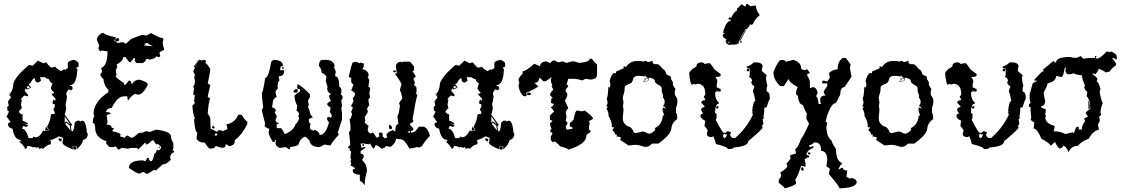

<svg xmlns="http://www.w3.org/2000/svg" viewBox="-20 -766 5836 1000"><path d="M377 12.7 380.9 -2.9 357.4 -2.4 361.3 12.7Q305.2 -8.8 305.2 -23.4L309.1 -46.4Q295.9 -55.2 285.2 -55.2Q256.3 -37.1 241.2 -37.1L245.1 -28.3V-14.6Q228.5 -14.6 205.6 8.3H201.2Q197.3 8.3 197.3 3.4L189.5 8.3H181.2V-1L173.3 3.4L153.3 -1V3.4Q140.1 -5.4 129.4 -5.4H121.6Q121.6 8.3 113.3 8.3H109.4Q109.4 -2.9 77.6 -30.8L85.4 -28.3L89.4 -37.1Q54.7 -37.1 45.4 -96.2Q29.8 -96.2 21.5 -114.3V-118.7Q21.5 -127.9 33.7 -127.9V-132.3L13.7 -159.7Q25.9 -177.2 25.9 -187Q17.6 -187 17.6 -195.8L21 -195.3L14.6 -205.6L17.6 -205.1Q19 -214.4 25.9 -214.4L21.5 -236.8Q21.5 -239.3 37.6 -259.3L22.9 -278.3L38.6 -267.1L29.8 -277.8Q46.9 -290 49.8 -332Q60.1 -366.7 129.4 -427.2Q142.6 -427.2 149.4 -422.9L177.2 -450.2L205.6 -436.5Q212.4 -440.9 221.2 -440.9Q241.2 -413.6 249.5 -413.6L269 -418.5Q269 -412.1 297.4 -395.5Q310.1 -404.8 317.4 -404.8Q317.4 -400.4 321.3 -400.4Q321.3 -409.2 333 -409.2V-436.5Q333 -448.2 365.2 -454.6Q389.2 -443.8 389.2 -436.5V-418.5Q384.8 -418.5 377 -413.6L380.9 -404.8L383.3 -413.1Q380.9 -323.2 345.2 -323.2V-318.4Q356.9 -318.4 356.9 -309.6L358.9 -310.1Q356.9 -295.9 349.1 -295.9Q341.3 -300.3 336.9 -300.3Q325.2 -285.6 325.2 -277.8Q325.2 -272.9 329.1 -264.2Q325.2 -232.9 321.3 -223.1L325.2 -200.7Q317.4 -171.4 317.4 -168.9L356.9 -114.3Q349.1 -112.8 349.1 -105.5L353 -82.5H356.9Q365.2 -82.5 369.1 -127.9L380.9 -137.2H393.1Q397 -137.2 397 -132.3L404.8 -137.2H409.2Q427.7 -137.2 433.1 -73.7Q437 -73.7 437 -68.8Q437 -43.5 413.1 -37.1Q404.8 -6.8 377 12.7ZM145.5 -46.4Q153.3 -46.4 153.3 -55.2Q161.1 -50.8 165.5 -50.8Q186.5 -50.8 205.6 -86.9L213.4 -82.5L233.4 -86.9V-91.8L225.1 -105.5Q245.1 -145 245.1 -168.9Q252 -173.3 265.1 -173.3V-182.6L257.3 -195.8L265.1 -209.5V-223.1Q253.4 -223.1 253.4 -232.4Q257.3 -241.2 257.3 -246.1H261.2L269 -241.2V-250.5Q269 -253.4 249.5 -272.9V-277.8Q261.2 -277.8 261.2 -286.6Q254.9 -286.6 245.1 -304.7Q245.1 -312.5 253.4 -332Q244.1 -332 233.4 -355Q223.1 -355 213.4 -363.8H189.5V-359.4Q193.4 -350.6 193.4 -345.7Q183.6 -336.4 177.2 -336.4Q161.6 -336.4 161.6 -359.4Q151.9 -359.4 137.7 -332Q129.4 -330.6 129.4 -323.2Q135.3 -323.2 141.6 -309.6Q125 -300.3 117.7 -300.3Q117.7 -304.7 113.3 -304.7L109.4 -295.9V-291.5L125.5 -272.9V-264.2L105.5 -268.6L89.4 -250.5Q89.4 -246.1 93.8 -246.1L89.4 -223.1L93.8 -200.7Q87.4 -200.7 77.6 -182.6L93.8 -168.9Q93.8 -173.3 97.7 -173.3V-137.2Q125.5 -128.9 125.5 -118.7L102.1 -123L125.5 -114.3Q125.5 -105.5 113.3 -105.5Q106 -109.9 101.6 -109.9L93.8 -96.2Q114.7 -96.2 129.4 -46.4ZM122.6 -304.7 137.2 -311 126 -319.3 119.6 -312ZM214.4 -85.4 219.7 -107.4 231 -91.3V-88.4ZM297.9 -28.3 285.6 -36.1V-45.4L302.7 -43ZM374.5 12.7H363.8L360.4 -0.5L377.4 -1ZM346.7 -117.7 317.4 -159.7 316.9 -126.5 324.7 -134.3ZM347.7 -85.9 342.8 -112.3 325.2 -127.4 319.8 -120.1Z M510.3 -593.8H518.6Q534.2 -580.6 583 -572.3V-567.9L574.2 -554.7Q591.3 -545.9 591.3 -541.5L612.8 -545.9H621.6L634.3 -537.6L664.1 -563.5Q717.3 -585 724.1 -585L741.2 -580.6L767.1 -593.8Q811 -567.9 827.1 -567.9Q827.1 -563.5 831.5 -563.5L827.1 -541.5Q827.1 -534.7 835.4 -506.8Q810.1 -495.6 810.1 -489.7Q814.5 -481.9 814.5 -472.2L805.7 -468.3Q797.4 -472.2 793 -472.2Q793 -461.9 758.3 -455.1Q751 -459.5 741.2 -459.5Q741.2 -449.2 724.1 -437.5H694.3Q688 -437.5 681.2 -450.7L685.5 -459.5L677.2 -463.9L660.2 -441.9H655.8Q650.9 -441.9 634.3 -468.3H621.6Q621.6 -448.7 586.9 -429.2L591.3 -420.4L583 -398.9L586.9 -377L583 -368.2Q583 -361.3 625.5 -333.5V-325.2H634.3L651.4 -346.7Q664.1 -346.7 664.1 -329.6H668.5Q682.1 -351.1 707 -351.1Q750 -338.9 750 -325.2Q724.6 -272.9 698.7 -272.9Q693.8 -272.9 685.5 -277.3Q668.5 -272.9 647 -242.7Q643.1 -250 643.1 -264.2H625.5Q591.8 -264.2 561.5 -203.6Q537.6 -203.6 531.2 -182.1Q557.1 -182.1 557.1 -173.3Q535.6 -168.9 535.6 -164.6Q540 -133.8 540 -129.9Q535.6 -121.6 535.6 -117.2Q561.5 -117.2 561.5 -99.6H574.2L565.9 -86.9V-82.5Q608.4 -72.8 608.4 -64.9L604.5 -56.2L629.9 -47.9Q629.9 -53.7 643.1 -60.5L664.1 -47.9Q674.8 -47.9 702.6 -73.7Q728.5 -73.7 737.3 -82.5H741.2Q751 -82.5 758.3 -78.1L793 -90.8Q870.1 -81.5 870.1 -56.2Q870.1 -40 882.8 -21.5V8.8L878.4 17.1Q887.2 18.6 887.2 25.9Q865.7 34.7 865.7 56.2L870.1 64.9Q850.6 88.9 827.1 90.8L793 121.1H788.6Q784.2 121.1 784.2 117.2L750 138.7H741.2Q731 129.9 724.1 129.9L707 138.7Q694.3 138.7 651.4 108.4Q651.4 69.3 724.1 69.3Q732.4 73.7 737.3 73.7Q745.6 63 745.6 56.2H754.4Q756.3 73.7 767.1 73.7Q776.4 73.7 784.2 34.7Q791.5 34.7 796.9 13.2L805.7 17.1Q812 17.1 818.4 4.4V0Q816.4 -8.8 796.9 -17.6Q796.9 -13.2 793 -13.2L779.8 -34.7H771.5Q751.5 -13.2 741.2 -13.2Q741.2 -21.5 732.9 -21.5Q732.9 -18.6 698.7 13.2Q698.7 4.4 689.9 4.4H668.5Q654.3 4.4 647 8.8L621.6 4.4H612.8L600.1 13.2Q593.3 13.2 583 -4.4L574.2 0H552.7Q546.9 0 531.2 -21.5L535.6 -30.3Q475.6 -48.8 475.6 -99.6Q475.6 -125.5 462.9 -125.5Q465.8 -160.2 471.7 -160.2Q467.3 -168.9 467.3 -173.3Q467.3 -234.4 544.4 -286.1V-298.8Q521.5 -319.3 518.6 -355.5Q512.7 -355.5 501.5 -377L510.3 -390.1V-402.8L505.9 -411.6Q540 -422.9 540 -498.5Q536.1 -498.5 505.9 -502.9Q505.9 -498.5 501.5 -498.5L492.7 -511.2Q492.7 -521 497.1 -528.8Q484.4 -553.2 484.4 -563.5Q491.2 -583 510.3 -593.8ZM591.8 -568.4Q600.1 -566.9 600.1 -559.6Q600.1 -550.8 591.8 -550.8H587.4Q579.1 -550.8 579.1 -559.6ZM731.4 -523.9 732.9 -528.8 776.9 -524.9Q750 -537.1 750 -541.5H741.2Q732.9 -540.5 731.4 -523.9ZM807.1 -2H811.5V6.3H807.1Z M1016.6 -455.1Q1021 -455.1 1029.8 -450.7L1040.5 -455.1Q1048.8 -450.7 1053.2 -450.7V-446.3L1049.3 -437.5Q1056.6 -437.5 1075.2 -406.7Q1075.2 -394.5 1062 -331.5L1075.2 -322.8Q1062 -266.6 1062 -261.2L1075.2 -252.4Q1066.4 -240.2 1062 -175.3Q1075.2 -155.3 1075.2 -148.9L1077.1 -96.2L1111.8 -78.6Q1113.3 -87.4 1120.6 -87.4H1125Q1134.8 -87.4 1142.1 -83Q1156.2 -91.8 1164.1 -91.8V-96.2L1159.7 -118.2Q1204.6 -127 1220.7 -168H1238.3Q1260.7 -133.3 1268.1 -133.3V-120.1Q1242.2 -66.4 1203.1 -36.1Q1203.1 -9.8 1185.5 -9.8V-5.4H1172.9L1159.7 -14.2H1155.3Q1155.3 3.4 1142.1 3.4H1133.8L1103.5 -5.4Q1099.1 7.8 1077.1 7.8H1072.8Q1065.4 7.8 1046.9 -22.9Q1013.2 -22.9 1003.4 -44.9L1007.8 -76.2Q996.1 -76.2 990.7 -142.1L995.1 -150.9Q984.9 -167 981.9 -216.8Q985.4 -216.8 995.1 -230.5L990.7 -239.3L995.1 -270Q986.3 -270 986.3 -278.8L990.7 -305.2L986.3 -314Q995.1 -328.6 995.1 -340.3V-344.7Q995.1 -355 990.7 -362.3Q995.1 -371.1 995.1 -375.5L986.3 -393.6Q1000 -428.7 1016.6 -450.7ZM1088.9 -113.8 1099.1 -100.6 1090.3 -96.2 1084 -99.6ZM1103.5 -72.3 1099.1 -63.5V-59.6H1103.5Q1111.8 -59.6 1111.8 -67.9ZM1014.2 -454.1 1015.6 -450.7Q1006.3 -439.5 995.1 -416.5H987.8Z M1403.8 -454.1Q1453.6 -454.1 1453.6 -422.9Q1439.5 -420.4 1439.5 -409.2V-399.9H1460.4Q1460.4 -368.7 1432.1 -368.7V-359.9Q1435.5 -351.1 1435.5 -346.2Q1427.2 -346.2 1425.3 -310.1Q1428.7 -310.1 1428.7 -305.7Q1423.3 -305.7 1414.6 -287.6Q1414.6 -279.8 1421.4 -260.7Q1400.4 -252.9 1400.4 -229L1397 -206.5Q1411.1 -206.5 1418 -189Q1411.1 -187.5 1411.1 -179.7L1421.4 -161.6Q1418.9 -143.6 1414.6 -143.6Q1414.6 -126 1432.1 -126V-121.1H1421.4V-98.6H1442.9Q1447.3 -98.6 1463.9 -67.4Q1510.3 -86.4 1520.5 -121.1Q1526.9 -121.1 1538.1 -148.4L1534.7 -157.2V-166L1538.1 -175.3Q1529.3 -189 1523.9 -189L1527.8 -211.4V-215.8Q1513.7 -242.7 1513.7 -269.5Q1537.6 -287.6 1542 -287.6V-301.3Q1527.8 -301.3 1527.8 -310.1V-319.3L1531.2 -328.1Q1562 -310.1 1594.7 -274.4V-260.7Q1584.5 -246.1 1584.5 -238.3L1587.9 -220.2Q1584.5 -211.4 1584.5 -206.5Q1588.4 -206.5 1598.6 -166Q1603.5 -166 1608.9 -152.8Q1595.7 -152.8 1587.9 -143.6Q1589.4 -121.1 1598.6 -121.1L1594.7 -112.3V-98.6Q1594.7 -90.8 1612.8 -85.4L1619.6 -89.8Q1644.5 -78.6 1644.5 -63Q1677.2 -63 1693.8 -130.4Q1689 -130.4 1683.6 -143.6V-148.4Q1683.6 -157.2 1693.8 -157.2Q1700.7 -152.8 1704.6 -152.8Q1708 -161.6 1708 -166L1697.3 -184.1Q1701.2 -189.9 1701.2 -206.5Q1685.1 -215.3 1683.6 -224.6Q1692.9 -238.3 1704.6 -238.3Q1693.8 -257.8 1693.8 -269.5Q1701.2 -269.5 1701.2 -278.8Q1683.6 -285.2 1683.6 -310.1H1687Q1676.3 -342.3 1676.3 -346.2Q1679.7 -354 1679.7 -364.3Q1679.7 -376 1655.3 -386.7Q1655.3 -405.8 1641.1 -422.9Q1641.1 -446.8 1655.3 -454.1H1676.3Q1714.8 -454.1 1722.2 -427.2V-422.9Q1722.2 -418 1718.8 -418L1729.5 -391.1Q1725.6 -383.3 1725.6 -373V-368.7Q1747.1 -368.7 1747.1 -314.5Q1752 -314.5 1757.8 -301.3V-283.2L1753.9 -274.4Q1759.3 -274.4 1764.6 -260.7V-256.3L1757.8 -242.7Q1761.2 -219.2 1761.2 -215.8Q1761.2 -210.9 1757.8 -202.1L1761.2 -175.3V-143.6L1739.7 -76.2L1743.7 -67.4V-63Q1716.8 -36.1 1701.2 -8.8Q1688.5 -8.8 1669.4 -13.2Q1647.9 0 1644.5 0Q1596.7 0 1591.3 -35.6Q1573.7 -53.7 1566.4 -53.7Q1541 -41.5 1534.7 -13.2Q1528.8 -5.4 1492.2 0Q1488.8 8.8 1488.8 13.7L1467.8 0L1435.5 4.9Q1414.6 -6.3 1414.6 -22.5Q1418 -31.2 1418 -35.6H1411.1V-26.9H1400.4Q1378.9 -64 1378.9 -76.2L1382.8 -94.2Q1357.9 -103.5 1357.9 -112.3L1361.3 -121.1L1343.8 -189V-193.4L1350.6 -206.5Q1343.8 -263.2 1343.8 -283.2Q1349.6 -283.2 1361.3 -359.9Q1378.4 -359.9 1393.1 -445.3ZM1449.7 -416.5H1457V-407.7H1449.7ZM1519.5 -301.8H1530.3V-292.5Q1530.3 -283.7 1522.9 -283.7H1516.1Q1508.8 -283.7 1508.8 -292.5Z M1829.6 -444.8Q1850.1 -440.4 1850.1 -436L1858.4 -440.4Q1865.7 -436 1874.5 -436V-418.5L1866.7 -405.3Q1885.7 -405.3 1899.4 -383.3V-370.1Q1899.4 -365.7 1895 -365.7L1903.3 -348.1Q1899.4 -323.7 1899.4 -313Q1907.7 -311.5 1907.7 -304.2L1903.3 -277.8Q1907.7 -270.5 1907.7 -255.9Q1899.4 -254.4 1899.4 -247.1V-238.3L1903.3 -216.3Q1899.4 -216.3 1891.1 -198.7L1895 -189.9V-181.2Q1884.3 -159.2 1878.9 -159.2L1882.8 -137.2L1878.9 -128.4Q1897 -110.8 1899.4 -110.8L1895 -88.9Q1899.4 -71.3 1911.6 -71.3L1919.9 -75.7Q1925.8 -75.7 1940.4 -49.3H1944.3Q1956.5 -53.7 1956.5 -58.1Q1952.6 -66.4 1952.6 -71.3L1960.9 -75.7H1964.8Q1973.1 -74.2 1973.1 -66.9V-53.7Q1981.4 -52.2 1981.4 -44.9Q1988.3 -49.3 1997.6 -49.3L1993.7 -58.1V-66.9Q1993.7 -74.2 2026.4 -88.9L2038.6 -80.1Q2038.6 -119.6 2055.2 -119.6L2050.8 -150.4V-163.6Q2057.1 -168.9 2063 -216.3L2059.1 -225.1V-229.5Q2072.8 -251.5 2075.2 -251.5Q2070.3 -285.6 2063 -295.4Q2063 -303.7 2071.3 -326.2Q2068.4 -339.4 2038.6 -378.9V-383.3H2046.9L2042.5 -414.1V-427.2Q2049.3 -444.8 2071.3 -444.8V-440.4L2079.6 -444.8H2112.3Q2118.2 -444.8 2136.7 -418.5V-405.3Q2136.7 -396.5 2128.9 -396.5Q2128.9 -392.1 2145 -370.1Q2145 -363.8 2132.8 -356.9L2141.1 -335Q2136.7 -326.2 2136.7 -321.8Q2142.6 -321.8 2149.4 -308.6V-286.6L2145 -277.8Q2153.3 -276.4 2153.3 -269Q2145 -245.1 2128.9 -146Q2132.8 -137.2 2132.8 -132.8Q2123 -124 2116.2 -124V-115.2L2132.8 -97.7V-93.3Q2132.8 -84.5 2120.6 -84.5V-75.7H2124.5Q2144 -75.7 2161.6 -106.4H2182.1Q2204.1 -106.4 2218.8 -62.5V-58.1Q2194.3 -33.2 2177.7 -5.4L2161.6 3.4Q2157.2 3.4 2157.2 -1Q2122.6 7.8 2112.3 7.8Q2086.9 -40.5 2067.4 -40.5Q2048.8 -40.5 2042.5 -44.9Q2042.5 -21.5 2014.2 -1L1989.3 -5.4Q1985.4 7.8 1964.8 7.8Q1950.7 -9.8 1936 -9.8Q1930.2 7.8 1923.8 7.8Q1907.7 -14.2 1907.7 -18.6Q1903.3 -18.6 1903.3 -14.2L1874.5 -18.6H1858.4L1862.3 3.4L1882.8 -1V3.4L1858.4 21V34.2Q1874.5 36.6 1874.5 47.4V51.8L1866.7 64.9V69.3Q1891.1 88.4 1891.1 126.5Q1879.4 169.9 1879.4 190.9Q1879.4 195.3 1879.9 198.7L1862.3 179.2Q1854 179.2 1854 170.4V144Q1822.8 144 1817.4 126.5V122.1Q1817.4 113.3 1829.6 113.3Q1829.6 106 1805.2 95.7Q1809.1 87.4 1809.1 82.5L1805.2 73.7L1809.1 64.9L1805.2 56.2Q1805.2 48.3 1808.6 21Q1800.3 21 1800.3 12.2Q1804.2 12.2 1804.2 7.8Q1792 7.8 1792 -1Q1797.9 -1 1804.2 -14.2Q1804.2 -30.8 1796.9 -80.1Q1805.2 -80.1 1805.2 -88.9V-115.2L1800.8 -146Q1808.1 -146 1813.5 -172.4Q1809.1 -180.7 1809.1 -185.5Q1817.4 -199.7 1817.4 -207.5Q1809.1 -207.5 1809.1 -216.3Q1821.3 -236.3 1821.3 -242.7Q1817.4 -251 1817.4 -255.9Q1821.3 -255.9 1829.6 -273.4Q1829.6 -285.2 1809.1 -295.4L1821.3 -326.2Q1815.4 -326.2 1809.1 -339.4V-361.3Q1796.9 -361.3 1796.9 -370.1Q1813.5 -440.4 1817.4 -440.4Q1821.8 -440.4 1829.6 -444.8ZM2028.8 -398.9H2041V-390.1H2028.8ZM2005.9 -115.2H2009.8Q2015.6 -115.2 2022 -102.1Q2022 -93.3 2014.2 -93.3Q2005.9 -93.3 2005.9 -102.1ZM1867.7 -15.1H1876V-6.3H1867.7ZM2104 -80.1V-75.7H2116.2V-84.5Q2108.4 -80.1 2104 -80.1Z M2598.6 12.7 2602.5 -2.9 2579.1 -2.4 2583 12.7Q2526.9 -8.8 2526.9 -23.4L2530.8 -46.4Q2517.6 -55.2 2506.8 -55.2Q2478 -37.1 2462.9 -37.1L2466.8 -28.3V-14.6Q2450.2 -14.6 2427.2 8.3H2422.9Q2418.9 8.3 2418.9 3.4L2411.1 8.3H2402.8V-1L2395 3.4L2375 -1V3.4Q2361.8 -5.4 2351.1 -5.4H2343.3Q2343.3 8.3 2335 8.3H2331.1Q2331.1 -2.9 2299.3 -30.8L2307.1 -28.3L2311 -37.1Q2276.4 -37.1 2267.1 -96.2Q2251.5 -96.2 2243.2 -114.3V-118.7Q2243.2 -127.9 2255.4 -127.9V-132.3L2235.4 -159.7Q2247.6 -177.2 2247.6 -187Q2239.3 -187 2239.3 -195.8L2242.7 -195.3L2236.3 -205.6L2239.3 -205.1Q2240.7 -214.4 2247.6 -214.4L2243.2 -236.8Q2243.2 -239.3 2259.3 -259.3L2244.6 -278.3L2260.3 -267.1L2251.5 -277.8Q2268.6 -290 2271.5 -332Q2281.7 -366.7 2351.1 -427.2Q2364.3 -427.2 2371.1 -422.9L2398.9 -450.2L2427.2 -436.5Q2434.1 -440.9 2442.9 -440.9Q2462.9 -413.6 2471.2 -413.6L2490.7 -418.5Q2490.7 -412.1 2519 -395.5Q2531.7 -404.8 2539.1 -404.8Q2539.1 -400.4 2543 -400.4Q2543 -409.2 2554.7 -409.2V-436.5Q2554.7 -448.2 2586.9 -454.6Q2610.8 -443.8 2610.8 -436.5V-418.5Q2606.4 -418.5 2598.6 -413.6L2602.5 -404.8L2605 -413.1Q2602.5 -323.2 2566.9 -323.2V-318.4Q2578.6 -318.4 2578.6 -309.6L2580.6 -310.1Q2578.6 -295.9 2570.8 -295.9Q2563 -300.3 2558.6 -300.3Q2546.9 -285.6 2546.9 -277.8Q2546.9 -272.9 2550.8 -264.2Q2546.9 -232.9 2543 -223.1L2546.9 -200.7Q2539.1 -171.4 2539.1 -168.9L2578.6 -114.3Q2570.8 -112.8 2570.8 -105.5L2574.7 -82.5H2578.6Q2586.9 -82.5 2590.8 -127.9L2602.5 -137.2H2614.7Q2618.7 -137.2 2618.7 -132.3L2626.5 -137.2H2630.9Q2649.4 -137.2 2654.8 -73.7Q2658.7 -73.7 2658.7 -68.8Q2658.7 -43.5 2634.8 -37.1Q2626.5 -6.8 2598.6 12.7ZM2367.2 -46.4Q2375 -46.4 2375 -55.2Q2382.8 -50.8 2387.2 -50.8Q2408.2 -50.8 2427.2 -86.9L2435.1 -82.5L2455.1 -86.9V-91.8L2446.8 -105.5Q2466.8 -145 2466.8 -168.9Q2473.6 -173.3 2486.8 -173.3V-182.6L2479 -195.8L2486.8 -209.5V-223.1Q2475.1 -223.1 2475.1 -232.4Q2479 -241.2 2479 -246.1H2482.9L2490.7 -241.2V-250.5Q2490.7 -253.4 2471.2 -272.9V-277.8Q2482.9 -277.8 2482.9 -286.6Q2476.6 -286.6 2466.8 -304.7Q2466.8 -312.5 2475.1 -332Q2465.8 -332 2455.1 -355Q2444.8 -355 2435.1 -363.8H2411.1V-359.4Q2415 -350.6 2415 -345.7Q2405.3 -336.4 2398.9 -336.4Q2383.3 -336.4 2383.3 -359.4Q2373.5 -359.4 2359.4 -332Q2351.1 -330.6 2351.1 -323.2Q2356.9 -323.2 2363.3 -309.6Q2346.7 -300.3 2339.4 -300.3Q2339.4 -304.7 2335 -304.7L2331.1 -295.9V-291.5L2347.2 -272.9V-264.2L2327.1 -268.6L2311 -250.5Q2311 -246.1 2315.4 -246.1L2311 -223.1L2315.4 -200.7Q2309.1 -200.7 2299.3 -182.6L2315.4 -168.9Q2315.4 -173.3 2319.3 -173.3V-137.2Q2347.2 -128.9 2347.2 -118.7L2323.7 -123L2347.2 -114.3Q2347.2 -105.5 2335 -105.5Q2327.6 -109.9 2323.2 -109.9L2315.4 -96.2Q2336.4 -96.2 2351.1 -46.4ZM2344.2 -304.7 2358.9 -311 2347.7 -319.3 2341.3 -312ZM2436 -85.4 2441.4 -107.4 2452.6 -91.3V-88.4ZM2519.5 -28.3 2507.3 -36.1V-45.4L2524.4 -43ZM2596.2 12.7H2585.4L2582 -0.5L2599.1 -1ZM2568.4 -117.7 2539.1 -159.7 2538.6 -126.5 2546.4 -134.3ZM2569.3 -85.9 2564.5 -112.3 2546.9 -127.4 2541.5 -120.1Z M3051.3 -460H3064Q3064 -453.1 3089.8 -429.7V-386.2Q3089.8 -355.5 3072.8 -355.5Q3065.4 -351.6 3055.7 -351.6Q3052.2 -351.6 3029.8 -355.5L3012.7 -347.2Q2984.4 -355.5 2973.6 -355.5H2939.5L2930.7 -325.2Q2939.5 -323.7 2939.5 -316.4L2926.3 -299.3V-290.5L2935.1 -277.3Q2935.1 -259.8 2921.9 -242.7L2939.5 -203.6Q2926.3 -186.5 2926.3 -177.7L2930.7 -160.2L2926.3 -134.3Q2935.1 -132.8 2935.1 -125.5V-121.1Q2926.3 -110.4 2926.3 -103.5Q2930.7 -95.2 2930.7 -90.8L2960.9 -94.7V-103.5Q2947.8 -103.5 2947.8 -112.3V-125.5Q2969.2 -140.1 2969.2 -151.4Q2975.6 -190.4 2986.8 -190.4L3012.7 -186Q3021 -190.4 3025.4 -190.4Q3068.4 -160.2 3068.4 -147L3046.9 -134.3L3051.3 -125.5Q3046.9 -101.6 3046.9 -90.8Q3055.7 -89.4 3055.7 -82V-77.6Q3034.2 -66.4 3034.2 -60.1Q3034.2 -15.1 2939.5 13.7Q2939.5 5.9 2896 -3.9Q2896 -8.8 2870.1 -29.8L2861.8 -25.4Q2855.5 -25.4 2848.6 -38.6V-55.7L2857.4 -68.8Q2857.4 -75.2 2844.2 -82Q2848.6 -94.7 2853 -94.7Q2844.2 -112.3 2844.2 -125.5Q2850.6 -125.5 2857.4 -138.2Q2844.2 -138.2 2844.2 -147V-164.6L2866.2 -186L2848.6 -208Q2855.5 -208 2866.2 -225.1Q2848.6 -225.1 2848.6 -238.3L2853 -247.1Q2848.6 -247.1 2848.6 -251.5Q2857.4 -251.5 2857.4 -260.3Q2851.1 -260.3 2844.2 -272.9Q2844.2 -280.3 2861.8 -299.3Q2853 -313.5 2853 -320.8H2857.4Q2848.6 -338.4 2848.6 -351.6Q2853 -359.9 2853 -364.3L2822.8 -342.8H2810.1L2792.5 -359.9H2788.6Q2785.2 -334 2762.7 -334L2784.2 -316.4Q2769.5 -303.7 2719.2 -281.7L2723.6 -272.9Q2723.6 -264.6 2715.3 -264.6Q2692.4 -264.6 2680.7 -316.4Q2680.7 -326.2 2685.1 -334Q2680.7 -341.8 2680.7 -351.6Q2685.5 -367.7 2702.1 -381.8V-395Q2719.2 -395 2762.7 -434.1L2792.5 -420.9Q2792.5 -441.4 2822.8 -446.8Q2840.3 -438.5 2848.6 -438.5Q2848.6 -444.3 2861.8 -451.2H2870.1L2883.3 -442.4H2891.6Q2901.4 -442.4 2909.2 -446.8L2930.7 -438.5Q2957 -446.8 2964.8 -446.8Q2973.6 -446.8 2995.1 -438.5Q3051.3 -442.4 3051.3 -460ZM2732.9 -283.7H2737.3Q2745.6 -282.2 2745.6 -274.9L2737.3 -270.5H2732.9Q2724.1 -270.5 2724.1 -279.3Z M3342.3 -1Q3336.9 -1 3331.5 -2.7Q3326.2 -4.4 3319.8 -6.3Q3313.5 -8.3 3306.2 -10Q3298.8 -11.7 3289.6 -11.7L3253.9 -8.3L3210 -37.1L3213.9 -51.3L3190.9 -55.7L3192.9 -62.5Q3192.9 -65.9 3189.5 -65.9L3184.6 -64.9Q3181.6 -77.6 3169.9 -88.9L3178.2 -103L3167 -104Q3167 -120.1 3164.1 -129.9Q3159.7 -143.6 3151.9 -157.7Q3148.9 -162.6 3148.9 -167L3149.4 -170.9Q3149.4 -181.2 3138.7 -202.1L3147.5 -210L3137.7 -211.4Q3144.5 -224.1 3144.5 -233.9L3140.1 -252.9Q3140.1 -254.4 3141.1 -255.6Q3142.1 -256.8 3143.1 -260.3Q3144 -263.7 3145.3 -270.3Q3146.5 -276.9 3147 -289.6Q3147.9 -314 3150.4 -314L3154.3 -310.1Q3155.3 -310.1 3157.2 -314.9Q3159.2 -319.8 3159.2 -326.7L3155.3 -344.2Q3158.2 -357.9 3165.5 -372.1Q3172.9 -386.2 3180.7 -386.2Q3184.6 -386.2 3188.5 -382.3V-393.1L3228.5 -410.6V-422.4L3239.3 -416.5Q3258.8 -443.4 3284.2 -447.3L3303.7 -448.7Q3321.8 -448.7 3330.6 -445.3L3343.3 -449.7Q3349.6 -443.4 3358.4 -443.4Q3366.7 -443.4 3377.9 -450.7Q3377.9 -431.6 3392.1 -431.6L3397 -432.1Q3405.3 -432.1 3410.6 -429.2Q3417.5 -424.8 3427.2 -412.6Q3430.7 -407.7 3435.5 -404.8Q3445.3 -400.4 3452.1 -377.4L3473.6 -367.7Q3473.6 -354.5 3479.2 -347.4Q3484.9 -340.3 3484.9 -335L3484.4 -330.1Q3484.4 -319.3 3498 -302.7L3494.6 -291.5L3495.1 -272L3506.8 -252.4L3508.3 -238.8Q3508.3 -222.2 3501 -205.6V-180.2Q3507.3 -168 3507.3 -152.8L3506.8 -145Q3479.5 -127.4 3476.6 -96.2Q3473.6 -64.9 3409.2 -18.1H3376Q3360.4 -1 3342.3 -1ZM3360.4 -69.8Q3370.1 -69.8 3381.6 -78.9Q3393.1 -87.9 3393.1 -93.3Q3393.1 -96.2 3389.6 -98.1Q3429.2 -116.7 3432.6 -166.5L3439.9 -161.6L3430.7 -192.9L3431.6 -206.5L3447.8 -199.7Q3443.4 -210.4 3432.6 -213.4Q3441.9 -224.1 3441.9 -235.8Q3441.9 -247.6 3432.6 -258.3L3433.6 -267.1Q3433.6 -275.4 3429.9 -280.3Q3426.3 -285.2 3426.3 -294.9L3426.8 -304.7Q3426.8 -312 3421.6 -316.2Q3416.5 -320.3 3409.9 -323.7Q3403.3 -327.1 3397.7 -331.3Q3392.1 -335.4 3391.1 -343.3Q3389.2 -357.9 3360.4 -361.8L3360.8 -357.4Q3360.8 -338.4 3327.1 -338.4Q3338.9 -344.2 3338.9 -349.6Q3338.9 -353 3334.5 -356Q3351.6 -357.9 3352.5 -359.9Q3352.5 -362.8 3342.8 -366.7V-373.5L3335 -367.7Q3323.2 -371.1 3307.1 -371.1Q3280.3 -371.1 3277.3 -353.5Q3274.4 -339.4 3267.1 -334.2Q3259.8 -329.1 3252.2 -326.4Q3244.6 -323.7 3238.8 -319.8Q3232.9 -315.9 3232.9 -304.7L3233.4 -304.2Q3233.4 -290 3228.5 -276.1Q3223.6 -262.2 3223.6 -255.9L3227.5 -231.9L3224.6 -215.3L3227.5 -194.8L3223.6 -151.4Q3223.6 -123 3249.5 -108.4Q3261.2 -106 3266.8 -100.1Q3272.5 -94.2 3275.6 -88.1Q3278.8 -82 3281.5 -77.4Q3284.2 -72.8 3291 -72.8L3327.1 -81.1Q3335.4 -81.1 3345.2 -75.4Q3355 -69.8 3360.4 -69.8ZM3343.3 -341.3Q3358.4 -344.2 3358.4 -359.9Q3351.1 -355 3339.4 -354.5L3343.3 -352.1Q3340.8 -344.7 3333.5 -340.3Z M3636.7 -441.4Q3649.4 -437 3649.4 -432.6L3670.4 -437H3674.3Q3681.6 -437 3699.7 -405.8L3729 -383.3Q3733.4 -383.3 3733.4 -378.9V-374Q3733.4 -365.2 3708 -365.2V-360.8Q3716.3 -350.1 3716.3 -342.8Q3712.4 -328.1 3712.4 -311.5Q3730 -302.7 3733.4 -302.7V-289.1H3720.7L3712.4 -293.5Q3712.4 -284.7 3704.1 -284.7Q3704.1 -247.1 3725.1 -231V-226.6Q3704.1 -226.6 3704.1 -177.2Q3712.4 -175.8 3712.4 -168.5V-159.2Q3712.4 -149.4 3708 -141.6Q3742.7 -74.2 3750 -74.2H3758.3L3771 -83.5Q3778.3 -78.6 3788.1 -78.6L3783.7 -69.8V-61Q3783.7 -54.7 3796.4 -47.4H3809.1Q3867.7 -97.7 3901.4 -168.5Q3897.5 -176.8 3897.5 -181.6H3901.4Q3901.4 -186 3897.5 -186Q3902.3 -239.7 3914.1 -239.7Q3908.7 -274.9 3901.4 -289.1Q3901.4 -296.9 3909.7 -315.9Q3893.1 -325.2 3893.1 -338.4L3897.5 -347.2Q3894 -360.8 3880.4 -365.2L3884.8 -374V-410.2Q3867.7 -410.2 3867.7 -418.9Q3887.7 -423.3 3905.8 -441.4H3914.1Q3952.1 -441.4 3952.1 -418.9Q3947.8 -413.1 3947.8 -396.5L3973.1 -374Q3973.1 -369.6 3968.8 -360.8Q3973.1 -328.6 3977.1 -320.3Q3973.1 -312.5 3973.1 -302.7V-289.1Q3989.7 -289.1 3989.7 -249Q3984.9 -249 3973.1 -208.5Q3964.8 -204.1 3960.4 -204.1V-186L3956.1 -154.8Q3960.4 -154.8 3960.4 -150.4Q3952.1 -148.9 3952.1 -141.6L3956.1 -123.5Q3952.1 -110.4 3947.8 -110.4L3952.1 -101.1Q3951.7 -94.2 3876.5 -29.8Q3876.5 -3.4 3800.8 2Q3800.8 10.7 3771 10.7Q3771 -1 3708 -16.1Q3708 -26.9 3695.3 -56.6L3687 -51.8Q3661.6 -51.8 3661.6 -69.8L3666 -87.9L3649.4 -110.4V-114.7L3653.3 -137.2Q3636.2 -143.1 3628.4 -159.2V-164.1Q3628.4 -172.9 3640.6 -172.9V-177.2L3632.3 -190.9V-195.3Q3632.3 -206.5 3649.4 -208.5V-212.9L3632.3 -231Q3632.3 -243.2 3653.3 -244.6L3645 -266.6Q3653.3 -266.6 3653.3 -275.9Q3653.3 -329.6 3611.3 -329.6L3603 -325.2L3594.7 -329.6Q3586.4 -325.2 3582 -325.2Q3574.7 -331.5 3569.3 -383.3Q3573.7 -401.9 3606.9 -418.9Q3606.9 -441.4 3636.7 -441.4ZM3877.9 -408.7H3881.8V-395H3869.1V-399.4Q3870.6 -408.7 3877.9 -408.7ZM3717.3 -213.9H3721.2V-200.7H3717.3Q3708.5 -200.7 3708.5 -209.5ZM3750 -69.8 3746.1 -61V-56.6Q3747.1 -47.4 3754.4 -47.4Q3760.7 -47.4 3767.1 -65.4Q3757.3 -65.4 3750 -69.8ZM3870.1 -745.6H3873Q3888.2 -733.4 3892.1 -733.4Q3906.7 -736.8 3916.5 -736.8Q3920.9 -705.6 3935.5 -690.4V-684.6Q3921.9 -677.2 3905.8 -651.4Q3905.8 -642.1 3894.5 -636.2Q3889.2 -639.2 3886.2 -639.2Q3883.8 -628.9 3870.1 -614.7H3861.8Q3829.1 -557.6 3829.1 -547.4L3825.7 -550.8L3829.1 -541L3815.4 -534.7L3776.9 -532.2L3761.2 -541L3763.7 -547.4Q3758.3 -547.4 3758.3 -553.7Q3763.7 -553.7 3763.7 -559.6Q3744.6 -572.8 3744.6 -577.6V-584Q3744.6 -589.8 3752.9 -589.8V-593.3H3747.6V-605.5Q3764.2 -657.2 3785.6 -657.2V-663.1Q3774.4 -663.1 3774.4 -669.4Q3775.4 -675.3 3780.3 -675.3H3782.7L3788.1 -672.4Q3798.3 -699.7 3818.4 -711.9V-721.2Q3821.8 -721.2 3840.3 -742.7H3845.7L3856.4 -733.4H3864.7Q3864.7 -745.6 3870.1 -745.6ZM3776.9 -550.8 3772.5 -543.5 3776.4 -541 3779.8 -550.8ZM3835.9 -552.2H3838.9Q3843.8 -551.3 3843.8 -545.9L3838.9 -543H3835.9ZM3866.2 -612.3 3836.4 -553.2 3832 -554.2 3861.3 -610.8Z M4370.1 -463.9H4383.8Q4387.7 -463.9 4410.6 -429.7Q4410.6 -424.3 4406.2 -415L4415 -366.2L4378.9 -312.5Q4356.4 -312.5 4356.4 -273.4L4334 -229.5Q4311 -229.5 4288.6 -166L4279.8 -131.8L4288.6 -127L4284.2 -107.4Q4284.2 -53.7 4311 -34.2Q4311 -23.9 4334 9.8Q4334 72.3 4365.7 83V87.9Q4359.4 88.4 4347.7 112.3V117.2Q4362.3 107.4 4370.1 107.4Q4370.1 122.1 4392.6 122.1L4388.2 156.2Q4401.9 156.2 4401.9 166L4410.6 161.1Q4435.1 161.1 4442.4 180.7Q4442.4 212.4 4352.1 214.8Q4352.1 204.1 4297.9 141.6V136.7L4302.2 112.3Q4284.2 102.5 4284.2 97.7L4288.6 68.4Q4288.6 21.5 4256.8 19.5Q4256.8 -24.4 4225.6 -24.4H4220.7Q4206.1 -9.8 4193.8 -9.8Q4195.3 0 4202.6 0Q4211.4 -4.9 4216.3 -4.9V4.9Q4190.4 11.2 4180.2 34.2Q4180.2 43.9 4193.8 43.9V53.7Q4182.6 53.7 4170.9 63.5L4175.8 87.9V102.5L4152.8 97.7Q4132.8 157.2 4121.6 170.9Q4126 179.2 4126 190.4Q4113.8 203.6 4066.9 214.8Q4066.9 210 4035.6 185.5V170.9Q4048.8 154.8 4048.8 146.5Q4044.4 137.2 4044.4 131.8Q4080.6 110.8 4080.6 97.7Q4076.2 88.4 4076.2 83Q4082 83 4098.6 58.6Q4094.2 49.3 4094.2 43.9Q4117.2 34.2 4126 34.2L4121.6 9.8Q4135.3 5.4 4152.8 -43.9Q4165.5 -57.1 4193.8 -122.1L4180.2 -146.5V-166Q4180.2 -170.9 4184.6 -170.9Q4169.9 -194.3 4162.1 -219.7Q4140.6 -219.7 4134.8 -268.6Q4126 -268.6 4126 -283.2Q4126 -291.5 4134.8 -312.5Q4089.8 -336.9 4089.8 -351.6H4085L4062.5 -317.4H4044.4Q4008.3 -349.1 4008.3 -390.6Q4034.2 -454.1 4048.8 -454.1Q4071.8 -454.1 4071.8 -444.3L4112.3 -454.1Q4152.8 -441.4 4152.8 -410.2Q4152.8 -404.3 4170.9 -400.4Q4179.7 -405.3 4184.6 -405.3L4198.2 -385.7Q4189.5 -380.9 4184.6 -380.9V-371.1Q4198.2 -353 4198.2 -336.9V-307.6H4202.6L4211.9 -312.5Q4231.9 -312.5 4238.8 -283.2L4230 -263.7Q4238.8 -263.7 4243.7 -224.6H4256.8L4252.4 -234.4V-253.9Q4256.8 -268.6 4279.8 -268.6Q4270.5 -280.3 4270.5 -288.1Q4270.5 -292.5 4288.6 -317.4V-332H4261.7V-336.9Q4262.7 -346.7 4270.5 -346.7Q4278.3 -341.8 4288.6 -341.8L4302.2 -361.3L4297.9 -385.7Q4314.5 -402.8 4342.8 -405.3Q4342.8 -448.7 4370.1 -463.9ZM4187 28.3H4200.7V38.1H4196.3Q4187 38.1 4187 28.3ZM4161.1 104.5 4165.5 114.3Q4165.5 124 4156.7 124L4152.3 114.3Q4153.8 104.5 4161.1 104.5Z M4675.3 -1Q4669.9 -1 4664.6 -2.7Q4659.2 -4.4 4652.8 -6.3Q4646.5 -8.3 4639.2 -10Q4631.8 -11.7 4622.6 -11.7L4586.9 -8.3L4543 -37.1L4546.9 -51.3L4523.9 -55.7L4525.9 -62.5Q4525.9 -65.9 4522.5 -65.9L4517.6 -64.9Q4514.6 -77.6 4502.9 -88.9L4511.2 -103L4500 -104Q4500 -120.1 4497.1 -129.9Q4492.7 -143.6 4484.9 -157.7Q4481.9 -162.6 4481.9 -167L4482.4 -170.9Q4482.4 -181.2 4471.7 -202.1L4480.5 -210L4470.7 -211.4Q4477.5 -224.1 4477.5 -233.9L4473.1 -252.9Q4473.1 -254.4 4474.1 -255.6Q4475.1 -256.8 4476.1 -260.3Q4477.1 -263.7 4478.3 -270.3Q4479.5 -276.9 4480 -289.6Q4481 -314 4483.4 -314L4487.3 -310.1Q4488.3 -310.1 4490.2 -314.9Q4492.2 -319.8 4492.2 -326.7L4488.3 -344.2Q4491.2 -357.9 4498.5 -372.1Q4505.9 -386.2 4513.7 -386.2Q4517.6 -386.2 4521.5 -382.3V-393.1L4561.5 -410.6V-422.4L4572.3 -416.5Q4591.8 -443.4 4617.2 -447.3L4636.7 -448.7Q4654.8 -448.7 4663.6 -445.3L4676.3 -449.7Q4682.6 -443.4 4691.4 -443.4Q4699.7 -443.4 4710.9 -450.7Q4710.9 -431.6 4725.1 -431.6L4730 -432.1Q4738.3 -432.1 4743.7 -429.2Q4750.5 -424.8 4760.3 -412.6Q4763.7 -407.7 4768.6 -404.8Q4778.3 -400.4 4785.2 -377.4L4806.6 -367.7Q4806.6 -354.5 4812.3 -347.4Q4817.9 -340.3 4817.9 -335L4817.4 -330.1Q4817.4 -319.3 4831.1 -302.7L4827.6 -291.5L4828.1 -272L4839.8 -252.4L4841.3 -238.8Q4841.3 -222.2 4834 -205.6V-180.2Q4840.3 -168 4840.3 -152.8L4839.8 -145Q4812.5 -127.4 4809.6 -96.2Q4806.6 -64.9 4742.2 -18.1H4709Q4693.4 -1 4675.3 -1ZM4693.4 -69.8Q4703.1 -69.8 4714.6 -78.9Q4726.1 -87.9 4726.1 -93.3Q4726.1 -96.2 4722.7 -98.1Q4762.2 -116.7 4765.6 -166.5L4772.9 -161.6L4763.7 -192.9L4764.6 -206.5L4780.8 -199.7Q4776.4 -210.4 4765.6 -213.4Q4774.9 -224.1 4774.9 -235.8Q4774.9 -247.6 4765.6 -258.3L4766.6 -267.1Q4766.6 -275.4 4762.9 -280.3Q4759.3 -285.2 4759.3 -294.9L4759.8 -304.7Q4759.8 -312 4754.6 -316.2Q4749.5 -320.3 4742.9 -323.7Q4736.3 -327.1 4730.7 -331.3Q4725.1 -335.4 4724.1 -343.3Q4722.2 -357.9 4693.4 -361.8L4693.8 -357.4Q4693.8 -338.4 4660.2 -338.4Q4671.9 -344.2 4671.9 -349.6Q4671.9 -353 4667.5 -356Q4684.6 -357.9 4685.5 -359.9Q4685.5 -362.8 4675.8 -366.7V-373.5L4668 -367.7Q4656.2 -371.1 4640.1 -371.1Q4613.3 -371.1 4610.4 -353.5Q4607.4 -339.4 4600.1 -334.2Q4592.8 -329.1 4585.2 -326.4Q4577.6 -323.7 4571.8 -319.8Q4565.9 -315.9 4565.9 -304.7L4566.4 -304.2Q4566.4 -290 4561.5 -276.1Q4556.6 -262.2 4556.6 -255.9L4560.5 -231.9L4557.6 -215.3L4560.5 -194.8L4556.6 -151.4Q4556.6 -123 4582.5 -108.4Q4594.2 -106 4599.9 -100.1Q4605.5 -94.2 4608.6 -88.1Q4611.8 -82 4614.5 -77.4Q4617.2 -72.8 4624 -72.8L4660.2 -81.1Q4668.5 -81.1 4678.2 -75.4Q4688 -69.8 4693.4 -69.8ZM4676.3 -341.3Q4691.4 -344.2 4691.4 -359.9Q4684.1 -355 4672.4 -354.5L4676.3 -352.1Q4673.8 -344.7 4666.5 -340.3Z M4969.7 -441.4Q4982.4 -437 4982.4 -432.6L5003.4 -437H5007.3Q5014.6 -437 5032.7 -405.8L5062 -383.3Q5066.4 -383.3 5066.4 -378.9V-374Q5066.4 -365.2 5041 -365.2V-360.8Q5049.3 -350.1 5049.3 -342.8Q5045.4 -328.1 5045.4 -311.5Q5063 -302.7 5066.4 -302.7V-289.1H5053.7L5045.4 -293.5Q5045.4 -284.7 5037.1 -284.7Q5037.1 -247.1 5058.1 -231V-226.6Q5037.1 -226.6 5037.1 -177.2Q5045.4 -175.8 5045.4 -168.5V-159.2Q5045.4 -149.4 5041 -141.6Q5075.7 -74.2 5083 -74.2H5091.3L5104 -83.5Q5111.3 -78.6 5121.1 -78.6L5116.7 -69.8V-61Q5116.7 -54.7 5129.4 -47.4H5142.1Q5200.7 -97.7 5234.4 -168.5Q5230.5 -176.8 5230.5 -181.6H5234.4Q5234.4 -186 5230.5 -186Q5235.4 -239.7 5247.1 -239.7Q5241.7 -274.9 5234.4 -289.1Q5234.4 -296.9 5242.7 -315.9Q5226.1 -325.2 5226.1 -338.4L5230.5 -347.2Q5227.1 -360.8 5213.4 -365.2L5217.8 -374V-410.2Q5200.7 -410.2 5200.7 -418.9Q5220.7 -423.3 5238.8 -441.4H5247.1Q5285.2 -441.4 5285.2 -418.9Q5280.8 -413.1 5280.8 -396.5L5306.2 -374Q5306.2 -369.6 5301.8 -360.8Q5306.2 -328.6 5310.1 -320.3Q5306.2 -312.5 5306.2 -302.7V-289.1Q5322.8 -289.1 5322.8 -249Q5317.9 -249 5306.2 -208.5Q5297.9 -204.1 5293.5 -204.1V-186L5289.1 -154.8Q5293.5 -154.8 5293.5 -150.4Q5285.2 -148.9 5285.2 -141.6L5289.1 -123.5Q5285.2 -110.4 5280.8 -110.4L5285.2 -101.1Q5284.7 -94.2 5209.5 -29.8Q5209.5 -3.4 5133.8 2Q5133.8 10.7 5104 10.7Q5104 -1 5041 -16.1Q5041 -26.9 5028.3 -56.6L5020 -51.8Q4994.6 -51.8 4994.6 -69.8L4999 -87.9L4982.4 -110.4V-114.7L4986.3 -137.2Q4969.2 -143.1 4961.4 -159.2V-164.1Q4961.4 -172.9 4973.6 -172.9V-177.2L4965.3 -190.9V-195.3Q4965.3 -206.5 4982.4 -208.5V-212.9L4965.3 -231Q4965.3 -243.2 4986.3 -244.6L4978 -266.6Q4986.3 -266.6 4986.3 -275.9Q4986.3 -329.6 4944.3 -329.6L4936 -325.2L4927.7 -329.6Q4919.4 -325.2 4915 -325.2Q4907.7 -331.5 4902.3 -383.3Q4906.7 -401.9 4939.9 -418.9Q4939.9 -441.4 4969.7 -441.4ZM5210.9 -408.7H5214.8V-395H5202.1V-399.4Q5203.6 -408.7 5210.9 -408.7ZM5050.3 -213.9H5054.2V-200.7H5050.3Q5041.5 -200.7 5041.5 -209.5ZM5083 -69.8 5079.1 -61V-56.6Q5080.1 -47.4 5087.4 -47.4Q5093.8 -47.4 5100.1 -65.4Q5090.3 -65.4 5083 -69.8Z M5752 -497.6Q5755.9 -497.6 5755.9 -492.7Q5763.7 -497.6 5768.1 -497.6Q5794.4 -485.4 5796.4 -474.1V-455.1H5792.5L5780.3 -464.4H5772.5L5792.5 -436V-426.8Q5760.3 -400.9 5760.3 -393.6L5739.7 -388.7Q5728 -398.4 5703.6 -407.7Q5689.5 -379.4 5683.1 -379.4Q5675.3 -384.3 5670.9 -384.3V-379.4Q5695.3 -361.3 5695.3 -356V-351.1L5691.4 -341.8Q5700.7 -341.8 5711.4 -303.7Q5711.4 -298.8 5707.5 -289.6Q5711.4 -254.4 5723.6 -228Q5715.3 -211.9 5711.4 -181.2Q5715.3 -171.9 5715.3 -167L5703.6 -157.2L5707.5 -147.9V-133.8L5699.2 -119.6V-114.7L5703.6 -91.3Q5671.4 -83 5650.9 -43.9Q5608.9 -28.3 5594.2 -6.3Q5559.1 -6.3 5545.4 26.9Q5532.2 -6.3 5517.1 -6.3Q5517.1 4.4 5497.1 7.8Q5476.6 -16.6 5476.6 -24.9H5472.7L5452.1 -6.3Q5452.1 -17.1 5403.8 -43.9Q5381.8 -96.2 5363.3 -96.2L5367.2 -128.9Q5360.4 -128.9 5347.2 -143.1L5351.1 -152.8Q5347.2 -185.1 5347.2 -204.6V-209.5H5338.9V-218.8Q5340.3 -228 5347.2 -228L5342.8 -252V-275.4L5358.9 -332Q5372.1 -341.8 5379.4 -341.8V-346.2H5367.2V-351.1L5407.7 -393.6H5416L5411.6 -402.8L5468.3 -450.2Q5469.7 -440.9 5476.6 -440.9H5480.5Q5480.5 -469.2 5553.7 -469.2Q5569.3 -464.4 5585.9 -464.4L5610.4 -474.1Q5610.4 -470.2 5622.6 -460L5650.9 -464.4H5683.1V-474.1H5691.4L5687 -464.4Q5691.4 -464.4 5691.4 -460Q5708.5 -460 5743.7 -497.6ZM5525.4 -412.6Q5518.1 -365.2 5508.8 -365.2L5480.5 -370.1Q5480.5 -341.8 5436 -332Q5436 -319.3 5416 -285.2Q5416 -272.9 5423.8 -237.8Q5421.4 -213.9 5403.8 -213.9V-204.6Q5410.6 -204.6 5427.7 -195.3L5423.8 -171.4Q5427.7 -162.6 5427.7 -157.2H5423.8Q5423.8 -122.6 5472.7 -110.4V-105.5L5468.3 -82H5472.7Q5502.4 -82 5529.3 -67.9Q5563.5 -77.1 5569.8 -77.1Q5569.8 -72.3 5573.7 -72.3Q5583.5 -105.5 5589.8 -105.5H5598.1V-91.3H5614.3Q5614.3 -112.3 5630.4 -133.8V-138.7L5626.5 -147.9Q5639.6 -157.2 5646.5 -157.2L5634.8 -176.3Q5634.8 -183.6 5658.7 -199.7Q5658.7 -247.1 5638.7 -266.1Q5642.6 -272.5 5642.6 -289.6Q5636.2 -289.6 5626.5 -308.6Q5630.4 -317.9 5630.4 -322.8Q5619.1 -342.8 5614.3 -374.5Q5591.3 -374.5 5569.8 -384.3Q5562.5 -379.4 5553.7 -379.4H5541.5Q5535.6 -379.4 5529.3 -393.6V-402.8L5533.2 -412.6ZM5648.4 -245.1Q5656.2 -229 5656.2 -201.2L5649.4 -197.3Z"/></svg>

Font: Truetypewriter PolyglOTT
Style: Regular
Weight: 400
Designer: Sergey Beatoff a.k.a. Sam_T
Version: Version 3.76